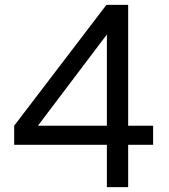

<svg xmlns="http://www.w3.org/2000/svg" viewBox="-20 -765 690 785"><path d="M606 -251C606 -251 606 -173 606 -173C606 -173 504 -173 504 -173C504 -173 504 0 504 0C504 0 417 0 417 0C417 0 417 -173 417 -173C417 -173 38 -173 38 -173C38 -173 38 -251 38 -251C38 -251 415 -745 415 -745C415 -745 504 -745 504 -745C504 -745 504 -251 504 -251C504 -251 606 -251 606 -251ZM135 -251C135 -251 417 -251 417 -251C417 -251 417 -624 417 -624C417 -624 135 -251 135 -251Z"/></svg>

Font: Preevio_Regular
Style: Regular
Weight: 500
Designer: Gumpita Rahayu
Foundry: Tokotype Studio
Version: ""